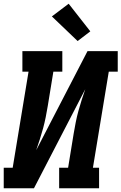

<svg xmlns="http://www.w3.org/2000/svg" viewBox="-21 -1009 651 1029"><path d="M-1 0V-110H47L132 -625H99V-735H313V-625H265L235 -441Q230 -411 224 -381Q218 -351 210 -321.5Q202 -292 192.5 -262.5Q183 -233 173 -204L448 -735H610V-625H562L477 -110H510V0H296V-110H344L374 -294Q379 -324 385 -354Q391 -384 399 -413.5Q407 -443 416.5 -472.5Q426 -502 436 -531L161 0ZM395 -789 257 -921 347 -989 463 -841Z"/></svg>

Font: Iosevka Curly Slab XBdExObl
Style: Regular
Weight: 800
Width: 7
Italic angle: -9°
Monospace: yes
Designer: Belleve Invis
Foundry: Belleve Invis
Version: Version 11.1.0; ttfautohint (v1.8.3)